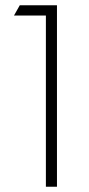

<svg xmlns="http://www.w3.org/2000/svg" viewBox="-20 -708 336 728"><path d="M55 -688H196V0H154V-649H33Z"/></svg>

Font: Roundo Light
Style: Regular
Weight: 300
Designer: Namrata Goyal (Gurmukhi), Shiva Nallaperumal (Latin)
Foundry: Indian Type Foundry
Version: Version 1.000;PS 1.0;hotconv 1.0.88;makeotf.lib2.5.647800